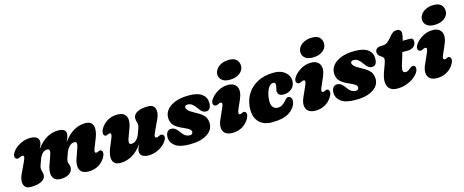

<svg xmlns="http://www.w3.org/2000/svg" viewBox="-40 -1370 4880 2018"><g transform="rotate(-15 2400.0 -361.0)"><path d="M355 -149 393.5 -259Q403.5 -286.5 400.8 -303.8Q398 -321 375.5 -321Q318 -321 287 -236Q274 -200 267 -180.8Q260 -161.5 260 -146Q260 -128 266 -111Q272 -94 272 -72Q272 -32.5 228.8 -8.8Q185.5 15 108 15Q51 15 35.5 -30.5Q20 -76 51 -142L107 -261Q124.5 -298 122.8 -311.5Q121 -325 105.5 -325Q99 -325 92.8 -322.2Q86.5 -319.5 77 -315Q52 -303 36 -314Q23.5 -322.5 23.2 -341.5Q23 -360.5 38 -383Q69 -429 123.2 -457Q177.5 -485 235 -485Q279.5 -485 303.2 -468.2Q327 -451.5 327 -419Q327 -403 319.5 -384.2Q312 -365.5 302 -345Q358.5 -422 418 -453.5Q477.5 -485 538 -485Q579.5 -485 600.5 -470.5Q621.5 -456 621.5 -432.5Q621.5 -410.5 613.8 -388Q606 -365.5 595 -343.5Q652 -421.5 711.8 -453.2Q771.5 -485 832.5 -485Q882 -485 902.8 -460Q923.5 -435 921.2 -393.2Q919 -351.5 899 -301L862.5 -209Q841 -155 867.5 -155Q877 -155 892.5 -163Q912 -173.5 926.5 -161Q936.5 -152.5 936.8 -134.5Q937 -116.5 923.5 -91Q897.5 -43.5 849.8 -14.2Q802 15 741 15Q688 15 663 -7.8Q638 -30.5 636.5 -69.2Q635 -108 651.5 -155L688 -259Q697.5 -286 695.5 -303.5Q693.5 -321 670 -321Q641 -321 616.5 -296.2Q592 -271.5 577.5 -233Q561.5 -192 556.2 -173.2Q551 -154.5 551 -147Q551 -127.5 559.2 -110.5Q567.5 -93.5 566 -74Q564.5 -33 529 -9Q493.5 15 437 15Q387 15 365 -9.8Q343 -34.5 342.2 -72.2Q341.5 -110 355 -149Z M1591 -156Q1603.5 -147.5 1603.8 -128.5Q1604 -109.5 1589 -87Q1558.5 -41 1504 -13Q1449.5 15 1392 15Q1348 15 1324 -2Q1300 -19 1300 -51Q1300 -67.5 1307.8 -86.5Q1315.5 -105.5 1326 -126.5Q1268.5 -48.5 1208.5 -16.8Q1148.5 15 1087.5 15Q1038 15 1016.8 -10Q995.5 -35 998 -77Q1000.5 -119 1021 -169L1059 -261Q1081 -315 1054 -315Q1044.5 -315 1029 -307Q1010 -296 995 -309Q985 -317.5 984.8 -335.5Q984.5 -353.5 998 -379Q1024 -426.5 1072 -455.8Q1120 -485 1180.5 -485Q1234 -485 1259 -462.2Q1284 -439.5 1285.8 -401Q1287.5 -362.5 1270 -315L1232 -211Q1222.5 -184 1224.8 -166.5Q1227 -149 1250 -149Q1277.5 -149 1301.5 -171Q1325.5 -193 1340 -234Q1353.5 -270 1360.2 -289.2Q1367 -308.5 1367 -324Q1367 -342 1361 -359.2Q1355 -376.5 1355 -398Q1355 -438 1398.5 -461.5Q1442 -485 1519 -485Q1576 -485 1591.5 -439.5Q1607 -394 1576 -328L1520 -209Q1503 -172.5 1504.5 -158.8Q1506 -145 1521.5 -145Q1528 -145 1534.2 -147.8Q1540.5 -150.5 1550 -155Q1563.5 -162 1573.8 -161.5Q1584 -161 1591 -156Z M1865.5 -77Q1881.5 -77 1889.5 -85.5Q1897.5 -94 1897.5 -105Q1897 -122.5 1881 -136Q1865 -149.5 1812.5 -172Q1749.5 -199 1721.2 -229.5Q1693 -260 1690.5 -310Q1689 -358.5 1719.5 -398Q1750 -437.5 1811 -461.2Q1872 -485 1961.5 -485Q2057 -485 2103.2 -449.5Q2149.5 -414 2149.5 -354Q2149.5 -275 2094.5 -275Q2073 -275 2055.8 -286.8Q2038.5 -298.5 2017.5 -330Q1996 -361 1974.2 -378.5Q1952.5 -396 1925.5 -396Q1892.5 -396 1892.5 -369Q1894 -355 1910.8 -337.5Q1927.5 -320 1974.5 -295Q2021.5 -270.5 2048 -249.2Q2074.5 -228 2085.5 -204.5Q2096.5 -181 2097.5 -150Q2100.5 -76.5 2031.5 -30.8Q1962.5 15 1840.5 15Q1729 15 1680 -23.5Q1631 -62 1631.5 -119Q1632.5 -155 1647.8 -174.5Q1663 -194 1688.5 -194Q1717 -194 1737 -178Q1757 -162 1776.5 -134Q1799 -100.5 1820.2 -88.8Q1841.5 -77 1865.5 -77Z M2420.5 -532Q2365 -532 2336.2 -557.2Q2307.5 -582.5 2307.5 -619Q2307.5 -649.5 2326.5 -676.2Q2345.5 -703 2381.2 -720Q2417 -737 2467 -737Q2522 -737 2547.2 -710Q2572.5 -683 2572.5 -643Q2572.5 -597.5 2531 -564.8Q2489.5 -532 2420.5 -532ZM2427.5 -209Q2403.5 -155 2432.5 -155Q2438.5 -155 2443.2 -156.5Q2448 -158 2457.5 -163Q2476.5 -174 2491.5 -161Q2501.5 -152.5 2501.8 -134.5Q2502 -116.5 2488.5 -91Q2462.5 -43.5 2414.8 -14.2Q2367 15 2306 15Q2253 15 2226.2 -8Q2199.5 -31 2197.5 -69.8Q2195.5 -108.5 2216.5 -155L2264 -261Q2281 -299 2279.2 -312Q2277.5 -325 2262.5 -325Q2256 -325 2249.8 -322.2Q2243.5 -319.5 2234 -315Q2220.5 -308.5 2210.2 -308.8Q2200 -309 2193 -314Q2180.5 -322.5 2180 -341.5Q2179.5 -360.5 2195 -383Q2223 -424 2274.8 -454.5Q2326.5 -485 2384.5 -485Q2457 -485 2481.2 -435.5Q2505.5 -386 2468 -301Z M2849 -382.5Q2822.5 -382.5 2799.2 -348Q2776 -313.5 2766 -246.5Q2756.5 -178.5 2776.5 -148.2Q2796.5 -118 2831.5 -118Q2860.5 -118 2879.5 -129.8Q2898.5 -141.5 2916.5 -160Q2929 -173.5 2939.5 -185.8Q2950 -198 2967 -198Q2985.5 -198 2997.2 -178.5Q3009 -159 2999.5 -123.5Q2984 -66 2920.5 -25.5Q2857 15 2736 15Q2639.5 15 2588.8 -43Q2538 -101 2549 -209.5Q2556.5 -286 2598 -348.5Q2639.5 -411 2712 -448Q2784.5 -485 2884.5 -485Q2943 -485 2980.8 -464.5Q3018.5 -444 3036.5 -412.8Q3054.5 -381.5 3053 -348Q3051 -295.5 3014.2 -265.8Q2977.5 -236 2927.5 -236Q2898 -236 2880.8 -250.2Q2863.5 -264.5 2864 -287.5Q2865 -303.5 2870 -322.2Q2875 -341 2875.5 -361Q2876 -371 2868.5 -376.8Q2861 -382.5 2849 -382.5Z M3324 -532Q3268.5 -532 3239.8 -557.2Q3211 -582.5 3211 -619Q3211 -649.5 3230 -676.2Q3249 -703 3284.8 -720Q3320.5 -737 3370.5 -737Q3425.5 -737 3450.8 -710Q3476 -683 3476 -643Q3476 -597.5 3434.5 -564.8Q3393 -532 3324 -532ZM3331 -209Q3307 -155 3336 -155Q3342 -155 3346.8 -156.5Q3351.5 -158 3361 -163Q3380 -174 3395 -161Q3405 -152.5 3405.2 -134.5Q3405.5 -116.5 3392 -91Q3366 -43.5 3318.2 -14.2Q3270.5 15 3209.5 15Q3156.5 15 3129.8 -8Q3103 -31 3101 -69.8Q3099 -108.5 3120 -155L3167.5 -261Q3184.5 -299 3182.8 -312Q3181 -325 3166 -325Q3159.5 -325 3153.2 -322.2Q3147 -319.5 3137.5 -315Q3124 -308.5 3113.8 -308.8Q3103.5 -309 3096.5 -314Q3084 -322.5 3083.5 -341.5Q3083 -360.5 3098.5 -383Q3126.5 -424 3178.2 -454.5Q3230 -485 3288 -485Q3360.5 -485 3384.8 -435.5Q3409 -386 3371.5 -301Z M3671 -77Q3687 -77 3695 -85.5Q3703 -94 3703 -105Q3702.5 -122.5 3686.5 -136Q3670.5 -149.5 3618 -172Q3555 -199 3526.8 -229.5Q3498.5 -260 3496 -310Q3494.5 -358.5 3525 -398Q3555.5 -437.5 3616.5 -461.2Q3677.5 -485 3767 -485Q3862.5 -485 3908.8 -449.5Q3955 -414 3955 -354Q3955 -275 3900 -275Q3878.5 -275 3861.2 -286.8Q3844 -298.5 3823 -330Q3801.5 -361 3779.8 -378.5Q3758 -396 3731 -396Q3698 -396 3698 -369Q3699.5 -355 3716.2 -337.5Q3733 -320 3780 -295Q3827 -270.5 3853.5 -249.2Q3880 -228 3891 -204.5Q3902 -181 3903 -150Q3906 -76.5 3837 -30.8Q3768 15 3646 15Q3534.5 15 3485.5 -23.5Q3436.5 -62 3437 -119Q3438 -155 3453.2 -174.5Q3468.5 -194 3494 -194Q3522.5 -194 3542.5 -178Q3562.5 -162 3582 -134Q3604.5 -100.5 3625.8 -88.8Q3647 -77 3671 -77Z M4028.5 -352 4013.5 -362Q3983.5 -382 3983.5 -412Q3983.5 -436 4001 -450Q4018.5 -464 4048.5 -464H4057.5Q4084 -464 4102.5 -471.8Q4121 -479.5 4142.5 -504L4183.5 -550Q4193.5 -561.5 4208.8 -571.8Q4224 -582 4248 -582Q4271.5 -582 4284 -569.8Q4296.5 -557.5 4296.5 -539.5Q4296.5 -525 4293 -504Q4289.5 -483 4282 -458H4362.5Q4396.5 -458 4396.5 -421Q4396.5 -386 4371.5 -365Q4346.5 -344 4304.5 -344H4247.5L4208 -214Q4193.5 -165.5 4200 -148.8Q4206.5 -132 4228 -132Q4242.5 -132 4252.8 -137.8Q4263 -143.5 4278 -156Q4291.5 -166.5 4299 -170.2Q4306.5 -174 4316 -174Q4344 -174 4344 -141Q4344 -118.5 4325.5 -91.8Q4307 -65 4273.8 -41.2Q4240.5 -17.5 4195.8 -2.2Q4151 13 4098 13Q4050 13 4020.5 -10Q3991 -33 3987 -81Q3983 -129 4011 -204L4034.5 -267Q4048 -303 4047.5 -321.2Q4047 -339.5 4028.5 -352Z M4647.5 -532Q4592 -532 4563.2 -557.2Q4534.5 -582.5 4534.5 -619Q4534.5 -649.5 4553.5 -676.2Q4572.5 -703 4608.2 -720Q4644 -737 4694 -737Q4749 -737 4774.2 -710Q4799.5 -683 4799.5 -643Q4799.5 -597.5 4758 -564.8Q4716.5 -532 4647.5 -532ZM4654.5 -209Q4630.5 -155 4659.5 -155Q4665.5 -155 4670.2 -156.5Q4675 -158 4684.5 -163Q4703.5 -174 4718.5 -161Q4728.5 -152.5 4728.8 -134.5Q4729 -116.5 4715.5 -91Q4689.5 -43.5 4641.8 -14.2Q4594 15 4533 15Q4480 15 4453.2 -8Q4426.5 -31 4424.5 -69.8Q4422.5 -108.5 4443.5 -155L4491 -261Q4508 -299 4506.2 -312Q4504.5 -325 4489.5 -325Q4483 -325 4476.8 -322.2Q4470.5 -319.5 4461 -315Q4447.5 -308.5 4437.2 -308.8Q4427 -309 4420 -314Q4407.5 -322.5 4407 -341.5Q4406.5 -360.5 4422 -383Q4450 -424 4501.8 -454.5Q4553.5 -485 4611.5 -485Q4684 -485 4708.2 -435.5Q4732.5 -386 4695 -301Z"/></g></svg>

Font: Fraunces 9pt SuperSoft Black
Style: Italic
Weight: 900
Italic angle: -16°
Version: Version 1.000;[0bf87f6ff]